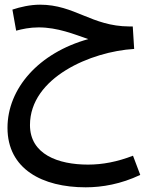

<svg xmlns="http://www.w3.org/2000/svg" viewBox="-20 -529 644 820"><path d="M346 271C416 271 497 257 579 218L548 136C481 162 418 174 356 174C228 174 108 130 108 5C108 -198 369 -309 553 -320L547 -416H532C371 -417 299 -509 151 -509C109 -509 66 -499 33 -488L49 -398C75 -405 107 -412 145 -412C226 -412 296 -383 357 -362C145 -303 12 -151 12 17C12 193 161 271 346 271Z"/></svg>

Font: Noto Sans Arabic UI SmCn Md
Style: Regular
Weight: 500
Width: 4
Designer: Monotype Design Team, Nadine Chahine and Nizar Qandah
Foundry: Monotype Imaging Inc.
Version: Version 2.010